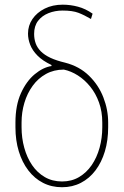

<svg xmlns="http://www.w3.org/2000/svg" viewBox="-20 -783 524 813"><path d="M98.6 -640.6Q98.6 -674.8 117.4 -702.4Q136.2 -730 169.4 -746.6Q202.6 -763.2 245.6 -763.2Q278.3 -763.2 310.3 -754.6Q342.3 -746.1 372.1 -725.1L365.2 -702.6Q336.9 -719.2 312 -728.8Q287.1 -738.3 245.1 -738.3Q212.9 -738.3 185.3 -727.3Q157.7 -716.3 141.1 -694.6Q124.5 -672.9 124.5 -639.6Q124.5 -617.7 131.1 -599.4Q137.7 -581.1 152.8 -565.7Q168 -550.3 193.4 -538.3Q218.8 -526.4 255.9 -517.6Q316.4 -502 356.9 -462.4Q397.5 -422.9 417.7 -370.6Q438 -318.4 438 -264.2V-244.1Q438 -188.5 424.1 -142.1Q410.2 -95.7 384.3 -61.5Q358.4 -27.3 322.5 -8.8Q286.6 9.8 242.7 9.8Q198.2 9.8 162.1 -8.8Q126 -27.3 99.9 -61.5Q73.7 -95.7 59.6 -142.1Q45.4 -188.5 45.4 -244.1V-264.2Q45.4 -336.9 68.6 -388.2Q91.8 -439.5 127.2 -468.8Q162.6 -498 198.2 -503.4L197.8 -507.8Q160.6 -525.4 138.9 -547.4Q117.2 -569.3 107.9 -593.3Q98.6 -617.2 98.6 -640.6ZM71.3 -264.2V-244.1Q71.3 -198.7 82.8 -157.2Q94.2 -115.7 116 -83.7Q137.7 -51.8 169.7 -33.2Q201.7 -14.6 242.7 -14.6Q283.2 -14.6 314.7 -33.2Q346.2 -51.8 368.2 -83.7Q390.1 -115.7 401.6 -157.2Q413.1 -198.7 413.1 -244.1V-264.2Q413.1 -310.5 399.2 -349.1Q385.3 -387.7 361.8 -416.5Q338.4 -445.3 309.6 -463.6Q280.8 -481.9 250.5 -488.3Q208 -488.3 174.6 -469.7Q141.1 -451.2 118.2 -419.4Q95.2 -387.7 83.3 -347.7Q71.3 -307.6 71.3 -264.2Z"/></svg>

Font: Roboto Condensed Thin
Style: Regular
Weight: 250
Width: 3
Designer: Christian Robertson
Foundry: Google
Version: Version 3.009; 2024